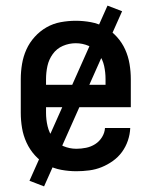

<svg xmlns="http://www.w3.org/2000/svg" viewBox="-20 -602 540 684"><path d="M252 8Q225 8 198 3Q171 -2 147 -15Q123 -28 104.5 -48.5Q86 -69 74.5 -94Q63 -119 58.5 -146Q54 -173 54 -200V-320Q54 -347 58.5 -374Q63 -401 74 -425.5Q85 -450 103.5 -470.5Q122 -491 145.5 -504.5Q169 -518 196 -523Q223 -528 250 -528Q277 -528 304 -523Q331 -518 354.5 -504.5Q378 -491 396.5 -470.5Q415 -450 426 -425.5Q437 -401 441.5 -374Q446 -347 446 -320V-220H144V-200Q144 -176 149.5 -152.5Q155 -129 169 -110Q183 -91 205.5 -81.5Q228 -72 252 -72Q269 -72 286.5 -75.5Q304 -79 319 -88.5Q334 -98 343.5 -113.5Q353 -129 354 -146H444Q443 -123 435.5 -101Q428 -79 414.5 -60.5Q401 -42 382 -28.5Q363 -15 342 -6.5Q321 2 298 5Q275 8 252 8ZM356 -300V-320Q356 -344 351 -367Q346 -390 332 -409.5Q318 -429 296 -438.5Q274 -448 250 -448Q226 -448 204 -438.5Q182 -429 168 -409.5Q154 -390 149 -367Q144 -344 144 -320V-300ZM137 62 85 42 363 -582 415 -562Z"/></svg>

Font: Iosevka SS18 Medium
Style: Regular
Weight: 500
Monospace: yes
Designer: Belleve Invis
Foundry: Belleve Invis
Version: Version 25.1.1; ttfautohint (v1.8.4)